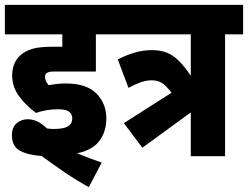

<svg xmlns="http://www.w3.org/2000/svg" viewBox="-20 -642 1019 789"><path d="M218 -193Q171 -193 128 -178Q89 -206 59.5 -245Q30 -284 30 -332Q30 -385 65 -416Q83 -432 112 -441Q141 -450 199 -450H236V-501H0V-622H457V-501H374V-348H203Q189 -348 182.5 -346.5Q176 -345 171 -341Q165 -337 165 -326Q165 -316 169 -308Q173 -300 180 -292Q196 -295 213 -297Q230 -299 251 -299Q335 -299 376 -258Q417 -217 417 -154Q417 -103 389.5 -64.5Q362 -26 297 -12Q353 11 398 26L345 127Q294 99 245.5 66Q197 33 151 -1Q94 -5 61.5 -23Q29 -41 29 -86Q29 -119 48.5 -135.5Q68 -152 94 -152Q135 -152 173 -114Q187 -112 201 -112Q242 -112 259.5 -123Q277 -134 277 -155Q277 -173 264 -183Q251 -193 218 -193Z M565 -35 489 -136 685 -261Q661 -292 644 -302Q627 -312 604 -312Q581 -312 558.5 -304Q536 -296 508 -281L464 -398Q500 -416 534 -426Q568 -436 604 -436Q640 -436 666 -425.5Q692 -415 715 -392Q738 -369 764 -331V-501H445V-622H979V-501H905V0H764V-180Z"/></svg>

Font: Noto Sans Devanagari Condensed ExtraBold
Style: Regular
Weight: 800
Width: 3
Designer: Jelle Bosma - Monotype Design Team
Foundry: Monotype Imaging Inc.
Version: Version 2.004; ttfautohint (v1.8.4.7-5d5b)